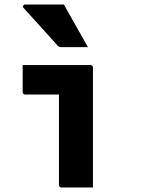

<svg xmlns="http://www.w3.org/2000/svg" viewBox="-20 -827 640 847"><path d="M240 -11Q240 -35 240 -74.5Q240 -114 240 -162Q240 -210 240 -257.5Q240 -305 240 -345.5Q240 -386 240 -410H220Q195 -410 181 -410Q167 -410 155.5 -410Q144 -410 130 -410Q116 -410 91 -410Q86 -410 83 -413Q80 -416 80 -421Q80 -451 80 -480.5Q80 -510 80 -540Q116 -540 145.5 -540Q175 -540 202 -540Q229 -540 256.5 -540Q284 -540 313.5 -540Q343 -540 379 -540Q383 -540 385 -538.5Q387 -537 388.5 -535Q390 -533 390 -529Q390 -483 390 -427.5Q390 -372 390 -314Q390 -256 390 -201Q390 -146 390 -99Q390 -83 390 -66.5Q390 -50 390 -33.5Q390 -17 390 0Q353 0 321 0Q289 0 251 0Q246 0 243 -3Q240 -6 240 -11ZM262 -807Q280 -775 297.5 -743.5Q315 -712 333 -681Q351 -650 368 -619Q340 -619 311 -619Q282 -619 250 -619Q244 -619 239.5 -621.5Q235 -624 233 -627Q204 -660 179.5 -686.5Q155 -713 132.5 -738.5Q110 -764 84 -792Q80 -797 82.5 -802Q85 -807 91 -807Q122 -807 149 -807Q176 -807 203.5 -807Q231 -807 262 -807Z"/></svg>

Font: Recursive Monospace ExtraBold
Style: Regular
Weight: 800
Version: Version 1.047